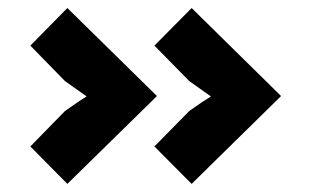

<svg xmlns="http://www.w3.org/2000/svg" viewBox="-20 -493 772 476"><path d="M147 -473.1 369.1 -254.9 147 -37.1 55.2 -129.9 141.1 -217.8Q179.7 -245.1 194.8 -253.9L141.1 -292L55.2 -379.9ZM455.1 -473.1 676.8 -254.9 455.1 -37.1 362.8 -129.9 449.2 -217.8Q487.8 -245.1 502.9 -253.9L449.2 -292L362.8 -379.9Z"/></svg>

Font: Sinkin Sans 600 SemiBold
Style: Regular
Weight: 600
Designer: Keith Bates
Foundry: K-Type
Version: Sinkin Sans (version 1.0)  by Keith Bates   •   © 2014   www